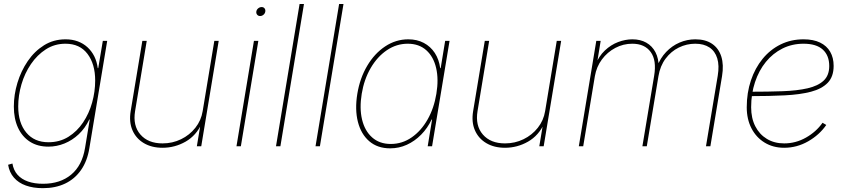

<svg xmlns="http://www.w3.org/2000/svg" viewBox="-20 -748 4326 982"><path d="M199.2 214.4Q149.9 214.4 112.3 200.9Q74.7 187.5 51.3 160.6Q27.8 133.8 21.5 94.7L43.5 88.4Q49.3 123 69.8 146Q90.3 168.9 123.3 180.4Q156.2 191.9 200.2 191.9Q288.1 191.9 344.2 145Q400.4 98.1 415 8.3L439 -136.7H436.5Q415.5 -92.3 382.6 -61.3Q349.6 -30.3 309.8 -14.2Q270 2 227.5 2Q172.4 2 132.8 -23.4Q93.3 -48.8 72 -95Q50.8 -141.1 50.8 -203.1Q50.8 -263.7 69.1 -324.2Q87.4 -384.8 121.8 -435.3Q156.2 -485.8 205.1 -516.4Q253.9 -546.9 315.4 -546.9Q349.6 -546.9 377.9 -536.4Q406.2 -525.9 427.5 -506.3Q448.7 -486.8 462.2 -460Q475.6 -433.1 480 -399.4H482.4L505.9 -539.1H528.3L437 10.3Q426.3 76.2 394.3 121.8Q362.3 167.5 313 190.9Q263.7 214.4 199.2 214.4ZM228 -20.5Q285.2 -20.5 329.6 -48.1Q374 -75.7 404.8 -121.6Q435.5 -167.5 451.2 -223.4Q466.8 -279.3 466.8 -335.9Q466.8 -420.4 427.5 -472.4Q388.2 -524.4 314.9 -524.4Q259.3 -524.4 214.8 -495.8Q170.4 -467.3 138.4 -420.4Q106.4 -373.5 89.8 -316.7Q73.2 -259.8 73.2 -203.6Q73.2 -119.6 114.3 -70.1Q155.3 -20.5 228 -20.5Z M811.5 7.8Q755.9 7.8 715.8 -15.9Q675.8 -39.6 657.5 -81.8Q639.2 -124 648.4 -179.7L708 -539.1H730.5L670.9 -179.7Q658.7 -105.5 698 -60.1Q737.3 -14.6 811.5 -14.6Q862.3 -14.6 906 -35.9Q949.7 -57.1 979.2 -94.5Q1008.8 -131.8 1016.6 -179.7L1076.2 -539.1H1098.6L1009.3 0H986.8L1006.3 -117.2H1012.2Q983.9 -54.7 929 -23.4Q874 7.8 811.5 7.8Z M1189.5 0 1278.8 -539.1H1301.3L1211.9 0ZM1310.1 -666Q1300.8 -666 1295.2 -672.9Q1289.6 -679.7 1291 -689Q1292.5 -698.7 1300.5 -705.3Q1308.6 -711.9 1318.4 -711.9Q1327.6 -711.9 1333 -705.3Q1338.4 -698.7 1336.9 -689Q1335.4 -679.2 1327.6 -672.6Q1319.8 -666 1310.1 -666Z M1534.7 -727.5 1414.1 0H1391.6L1512.2 -727.5Z M1736.8 -727.5 1616.2 0H1593.8L1714.4 -727.5Z M1975.6 10.7Q1911.1 10.7 1868.9 -25.4Q1826.7 -61.5 1810.5 -124.8Q1794.4 -188 1807.6 -268.6Q1820.8 -348.6 1858.2 -411.6Q1895.5 -474.6 1950 -510.7Q2004.4 -546.9 2068.4 -546.9Q2112.8 -546.9 2147.5 -528.6Q2182.1 -510.3 2203.9 -477.1Q2225.6 -443.8 2231.4 -399.4H2233.9L2256.8 -539.1H2279.3L2189.9 0H2167.5L2189.9 -136.7H2187.5Q2167 -92.8 2134 -59.3Q2101.1 -25.9 2060.8 -7.6Q2020.5 10.7 1975.6 10.7ZM1978.5 -11.7Q2037.1 -11.7 2085.4 -45.2Q2133.8 -78.6 2166.7 -136.5Q2199.7 -194.3 2211.9 -268.6Q2224.1 -342.3 2210.7 -400.1Q2197.3 -458 2160.2 -491.2Q2123 -524.4 2065.4 -524.4Q2007.8 -524.4 1958.7 -491.2Q1909.7 -458 1876 -400.1Q1842.3 -342.3 1830.1 -268.6Q1817.9 -194.3 1831.8 -136.5Q1845.7 -78.6 1883.3 -45.2Q1920.9 -11.7 1978.5 -11.7Z M2563 7.8Q2507.3 7.8 2467.3 -15.9Q2427.2 -39.6 2408.9 -81.8Q2390.6 -124 2399.9 -179.7L2459.5 -539.1H2481.9L2422.4 -179.7Q2410.2 -105.5 2449.5 -60.1Q2488.8 -14.6 2563 -14.6Q2613.8 -14.6 2657.5 -35.9Q2701.2 -57.1 2730.7 -94.5Q2760.3 -131.8 2768.1 -179.7L2827.6 -539.1H2850.1L2760.7 0H2738.3L2757.8 -117.2H2763.7Q2735.4 -54.7 2680.4 -23.4Q2625.5 7.8 2563 7.8Z M2940.4 0 3029.8 -539.1H3052.2L3031.7 -413.1L3023.9 -413.6Q3042.5 -460.4 3073.5 -489.7Q3104.5 -519 3141.6 -533Q3178.7 -546.9 3214.4 -546.9Q3255.4 -546.9 3285.6 -529.8Q3315.9 -512.7 3332.5 -480.7Q3349.1 -448.7 3349.1 -404.3L3340.3 -406.2Q3356.9 -450.7 3387 -482.2Q3417 -513.7 3455.6 -530.3Q3494.1 -546.9 3536.6 -546.9Q3588.4 -546.9 3622.1 -523.9Q3655.8 -501 3669.2 -458.7Q3682.6 -416.5 3672.9 -358.4L3613.3 0H3590.8L3650.9 -360.4Q3659.7 -413.1 3648.4 -449.7Q3637.2 -486.3 3608.4 -505.4Q3579.6 -524.4 3536.1 -524.4Q3491.7 -524.4 3451.9 -504.9Q3412.1 -485.4 3384.3 -448.2Q3356.4 -411.1 3347.7 -358.4L3288.1 0H3265.6L3325.7 -360.4Q3338.9 -439.5 3308.1 -481.9Q3277.3 -524.4 3213.9 -524.4Q3167.5 -524.4 3127 -502.9Q3086.4 -481.4 3058.6 -444.1Q3030.8 -406.7 3022.5 -358.4L2962.9 0Z M3990.7 7.8Q3934.1 7.8 3890.9 -18.6Q3847.7 -44.9 3823.5 -91.6Q3799.3 -138.2 3799.3 -199.2Q3799.3 -273.4 3820.6 -336.7Q3841.8 -399.9 3880.6 -447.3Q3919.4 -494.6 3972.7 -520.8Q4025.9 -546.9 4089.8 -546.9Q4140.1 -546.9 4174.3 -530.3Q4208.5 -513.7 4226.1 -483.2Q4243.7 -452.6 4243.7 -411.1Q4243.7 -356 4213.6 -324.7Q4183.6 -293.5 4127.7 -278.8Q4071.8 -264.2 3993.2 -260.3Q3914.6 -256.3 3817.9 -256.3V-278.8Q3908.7 -278.8 3982.9 -281.5Q4057.1 -284.2 4110.4 -296.4Q4163.6 -308.6 4192.4 -335.4Q4221.2 -362.3 4221.2 -410.2Q4221.2 -464.4 4188.2 -494.4Q4155.3 -524.4 4089.8 -524.4Q4031.2 -524.4 3981.9 -499.8Q3932.6 -475.1 3897 -431.2Q3861.3 -387.2 3841.6 -327.9Q3821.8 -268.6 3821.8 -199.2Q3821.8 -143.6 3843 -102.1Q3864.3 -60.5 3902.3 -37.6Q3940.4 -14.6 3990.7 -14.6Q4049.8 -14.6 4102.1 -44.2Q4154.3 -73.7 4187 -120.1L4206.1 -108.9Q4170.9 -58.1 4113.3 -25.1Q4055.7 7.8 3990.7 7.8Z"/></svg>

Font: Inter 18pt Thin
Style: Italic
Weight: 250
Italic angle: -9.3988°
Version: Version 4.001;git-66647c0bb